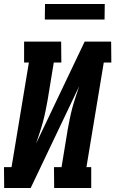

<svg xmlns="http://www.w3.org/2000/svg" viewBox="-35 -944 579 964"><path d="M-14 0 -15 -105H23L110 -630H86V-735H272L273 -630H235L204 -441Q199 -414 193.5 -386.5Q188 -359 180.5 -331.5Q173 -304 164 -277Q155 -250 146 -223L390 -735H523L524 -630H486L399 -105H423V0H237L236 -105H274L305 -294Q310 -321 315.5 -348.5Q321 -376 328.5 -403.5Q336 -431 345 -458Q354 -485 363 -512L119 0ZM190 -846 191 -924H491L490 -846Z"/></svg>

Font: Iosevka Curly Slab Extrabold
Style: Italic
Weight: 800
Italic angle: -9°
Monospace: yes
Designer: Belleve Invis
Foundry: Belleve Invis
Version: Version 22.1.2; ttfautohint (v1.8.4)